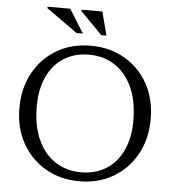

<svg xmlns="http://www.w3.org/2000/svg" viewBox="-58 -911 878 974"><g transform="rotate(5 381.0 -424.0)"><path d="M380.5 -680Q478 -680 553.8 -636Q629.5 -592 672.5 -514.5Q715.5 -437 715.5 -336Q715.5 -235 672.5 -156.8Q629.5 -78.5 554.2 -34.2Q479 10 382 10Q284.5 10 209 -34Q133.5 -78 90.2 -155.5Q47 -233 47 -334Q47 -435.5 90 -513.5Q133 -591.5 208.2 -635.8Q283.5 -680 380.5 -680ZM385.5 -36Q460.5 -36 515 -70.8Q569.5 -105.5 599 -169.2Q628.5 -233 628.5 -320Q628.5 -420 596.2 -490Q564 -560 507.2 -597Q450.5 -634 377 -634Q302 -634 247.5 -599.2Q193 -564.5 163.5 -500.8Q134 -437 134 -350Q134 -250.5 166.2 -180.2Q198.5 -110 255.5 -73Q312.5 -36 385.5 -36ZM335 -738H302.5L144.5 -850.5V-858H260ZM455 -738H428.5L318 -850.5V-858H423.5Z"/></g></svg>

Font: Newsreader Text
Style: Regular
Weight: 400
Designer: Hugues Gentile
Foundry: Production Type
Version: Version 1.002